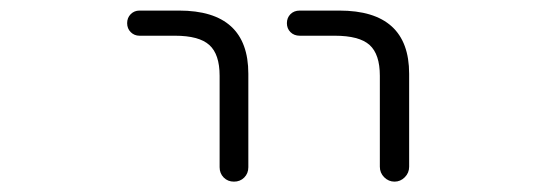

<svg xmlns="http://www.w3.org/2000/svg" viewBox="-20 -565 1040 365"><path d="M245.1 -497.1Q235.4 -497.1 228.5 -503.9Q221.7 -510.7 221.7 -521Q221.7 -531.2 228.5 -538.1Q235.4 -544.9 245.1 -544.9H320.3Q452.1 -544.9 452.1 -424.8V-247.1Q452.1 -235.4 444.3 -227.5Q436.5 -219.7 424.8 -219.7Q413.1 -219.7 405.3 -227.5Q397.5 -235.4 397.5 -247.1V-420.9Q397.5 -461.9 377.9 -479.5Q358.4 -497.1 312.5 -497.1ZM549.8 -497.1Q539.1 -497.1 532.2 -503.9Q525.4 -510.7 525.4 -521Q525.4 -531.2 532.2 -538.1Q539.1 -544.9 549.8 -544.9H625Q757.8 -544.9 757.8 -424.8V-248Q757.8 -236.3 749.5 -228Q741.2 -219.7 730 -219.7Q718.8 -219.7 710.4 -228Q702.1 -236.3 702.1 -248V-420.9Q702.1 -461.9 682.6 -479.5Q663.1 -497.1 616.2 -497.1Z"/></svg>

Font: Rounded-L Mgen+ 1mn light
Style: Regular
Weight: 200
Designer: [Source Han Sans]
Ryoko NISHIZUKA  (kana & ideographs); Paul D. Hunt (Latin, Greek & Cyrillic); Wenlong ZHANG  (bopomofo
Version: Version 1.059.20150602